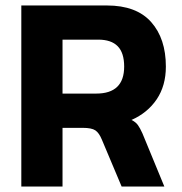

<svg xmlns="http://www.w3.org/2000/svg" viewBox="-20 -678 662 698"><path d="M207.3 0V-213.2H281Q313 -213.2 326.6 -204.1Q340.1 -195 350.1 -170.9L422.1 0H577.4L497.8 -193.1Q489.1 -212.6 481.1 -223.6Q473.1 -234.6 458 -241.9Q516.7 -267.9 549.9 -317.3Q583 -366.6 583 -435.9Q583 -537.7 529.5 -597.9Q475.9 -658.1 368.6 -658.1H57.5V0ZM207.3 -533.9H337.2Q384.3 -533.9 407.8 -510Q431.4 -486.1 431.4 -435.9Q431.4 -337.8 329.8 -337.8H207.3Z"/></svg>

Font: Arad-FD-VF Thin
Style: Regular
Weight: 100
Designer: Mohammad Darvishi
Version: Version 1.010;September 21, 2024;FontCreator 15.0.0.2992 64-